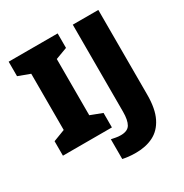

<svg xmlns="http://www.w3.org/2000/svg" viewBox="-209 -876 1210 1263"><g transform="rotate(-30 396.0 -245.0)"><path d="M406 0H34V-110L123 -144V-571L34 -604V-714H406V-604L317 -571V-144L406 -110ZM461 224Q428 224 403.5 221Q379 218 361 214V64Q377 67 394.5 70.5Q412 74 432 74Q484 74 502.5 42.5Q521 11 521 -53V-714H715V-70Q715 37 682.5 102Q650 167 593 195.5Q536 224 461 224Z"/></g></svg>

Font: Noto Sans Bengali UI Black
Style: Regular
Weight: 900
Designer: Jelle Bosma - Monotype Design Team
Foundry: Monotype Imaging Inc.
Version: Version 2.003; ttfautohint (v1.8.4.7-5d5b)